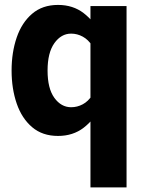

<svg xmlns="http://www.w3.org/2000/svg" viewBox="-20 -562 611 800"><path d="M356.9 -536.6V218.8H507.3V-536.6ZM28.3 -268.1Q28.3 -192.4 49.6 -130.6Q70.8 -68.8 113.8 -32.2Q156.7 4.4 221.7 4.4Q284.2 4.4 328.6 -29.8Q373 -64 405.3 -123.5L364.3 -165.5Q347.7 -139.6 324.7 -127.4Q301.8 -115.2 276.4 -115.2Q234.9 -115.2 206.5 -154.3Q178.2 -193.4 178.2 -268.1Q178.2 -342.3 206.5 -382.1Q234.9 -421.9 276.4 -421.9Q301.8 -421.9 324.7 -409.4Q347.7 -397 364.3 -371.1L405.3 -413.6Q373 -473.1 328.6 -507.3Q284.2 -541.5 221.7 -541.5Q156.7 -541.5 113.8 -504.6Q70.8 -467.8 49.6 -405.8Q28.3 -343.8 28.3 -268.1Z"/></svg>

Font: Estedad-FD-VF Thin
Style: Regular
Weight: 100
Designer: Amin Abedi
Version: Version 5.0